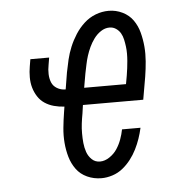

<svg xmlns="http://www.w3.org/2000/svg" viewBox="-45 -580 589 631"><g transform="rotate(-5 250.0 -265.0)"><path d="M265 8Q240 8 218 -2Q196 -12 182.5 -30.5Q169 -49 162.5 -71.5Q156 -94 154 -118.5Q152 -143 154.5 -168Q157 -193 161 -218L164 -237Q146 -238 129.5 -242.5Q113 -247 99.5 -256Q86 -265 77 -279Q68 -293 63.5 -309Q59 -325 59 -343Q59 -361 62 -378L66 -402H128L124 -378Q121 -363 121.5 -348Q122 -333 127 -320.5Q132 -308 144.5 -300.5Q157 -293 172 -293H173L182 -348Q186 -369 191 -390Q196 -411 204.5 -431.5Q213 -452 225.5 -471.5Q238 -491 255 -506.5Q272 -522 293 -530Q314 -538 336 -538Q360 -538 381.5 -527.5Q403 -517 416 -498.5Q429 -480 435 -457Q441 -434 443 -410.5Q445 -387 443 -362Q441 -337 437 -312L424 -237H225L221 -209Q218 -193 216 -177Q214 -161 214 -144.5Q214 -128 215.5 -112.5Q217 -97 222 -82.5Q227 -68 238 -57.5Q249 -47 265 -47Q281 -47 296.5 -57.5Q312 -68 321.5 -82.5Q331 -97 337 -113.5Q343 -130 346 -146H407Q403 -128 397 -110.5Q391 -93 382.5 -76Q374 -59 362 -43.5Q350 -28 335 -16Q320 -4 301.5 2Q283 8 265 8ZM234 -293H372L377 -321Q379 -333 380.5 -345Q382 -357 383 -369Q384 -381 384 -393Q384 -405 382.5 -416.5Q381 -428 378.5 -439.5Q376 -451 370.5 -460.5Q365 -470 355.5 -476.5Q346 -483 334 -483Q319 -483 305.5 -474Q292 -465 282.5 -452Q273 -439 266.5 -425Q260 -411 255.5 -397Q251 -383 248 -368Q245 -353 242 -339Z"/></g></svg>

Font: Iosevka Curly Slab LtObl
Style: Regular
Weight: 300
Italic angle: -9°
Monospace: yes
Designer: Belleve Invis
Foundry: Belleve Invis
Version: Version 11.0.0; ttfautohint (v1.8.3)